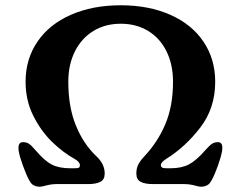

<svg xmlns="http://www.w3.org/2000/svg" viewBox="-20 -698 913 728"><path d="M101 0Q91 -10 78 -41.5Q65 -73 56 -103Q50 -123 50 -137Q50 -159 67 -159Q80 -159 89.5 -153Q99 -147 115 -128Q149 -88 176.5 -74Q204 -60 246 -60H263Q276 -60 279.5 -62.5Q283 -65 283 -72Q283 -84 262 -96Q220 -119 178 -159.5Q136 -200 106.5 -258.5Q77 -317 77 -388Q77 -474 122 -540Q167 -606 249 -642Q331 -678 438 -678Q544 -678 625.5 -642Q707 -606 751.5 -540Q796 -474 796 -388Q796 -288 739.5 -214.5Q683 -141 611 -96Q590 -83 590 -72Q590 -66 594.5 -63Q599 -60 611 -60H627Q668 -60 696 -74.5Q724 -89 758 -128Q774 -146 783.5 -152.5Q793 -159 806 -159Q823 -159 823 -138Q823 -124 817 -103Q807 -69 794.5 -39.5Q782 -10 772 0Q760 10 742 10Q735 10 721 6Q699 0 679 0H560Q530 0 513.5 -8.5Q497 -17 497 -40Q497 -60 504.5 -74.5Q512 -89 527 -105Q578 -159 607 -227.5Q636 -296 636 -388Q636 -453 611.5 -503Q587 -553 542 -580.5Q497 -608 438 -608Q379 -608 334 -580.5Q289 -553 264 -503Q239 -453 239 -388Q239 -292 268 -221.5Q297 -151 346 -105Q377 -76 377 -40Q377 -17 360.5 -8.5Q344 0 313 0H194Q174 0 152 6Q138 10 131 10Q113 10 101 0Z"/></svg>

Font: Raigarh
Style: Bold
Weight: 700
Designer: jaikishan Patel
Foundry: MagicType
Version: Version 1.000